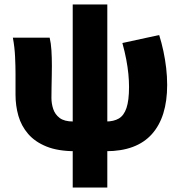

<svg xmlns="http://www.w3.org/2000/svg" viewBox="-20 -670 816 866"><path d="M320 12Q242 12 190 -9Q138 -30 107 -66Q76 -102 63 -147.5Q50 -193 50 -243V-340Q50 -370 48 -414Q46 -458 38 -500H204Q210 -475 212 -442.5Q214 -410 214 -374Q214 -356 213.5 -329.5Q213 -303 212.5 -275.5Q212 -248 212 -228Q212 -203 220 -178.5Q228 -154 249 -138Q270 -122 310 -122ZM458 12V-122Q493 -122 516 -135.5Q539 -149 550.5 -183Q562 -217 562 -278Q562 -306 559 -336.5Q556 -367 549.5 -401.5Q543 -436 532 -476L698 -512Q709 -477 717 -439.5Q725 -402 729.5 -363.5Q734 -325 734 -287Q734 -142 665 -65Q596 12 458 12ZM308 176V-650H464V176Z"/></svg>

Font: Source Sans 3 Black
Style: Regular
Weight: 900
Designer: Paul D. Hunt
Foundry: Adobe
Version: Version 3.046;hotconv 1.0.118;makeotfexe 2.5.65603